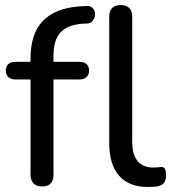

<svg xmlns="http://www.w3.org/2000/svg" viewBox="-20 -732 681 761"><path d="M147 7Q125 7 113 -5Q101 -17 101 -40V-417H41Q23 -417 13 -426.5Q3 -436 3 -452Q3 -469 13 -478Q23 -487 41 -487H126L101 -463V-500Q101 -597 148.5 -647.5Q196 -698 288 -706L319 -708Q334 -710 343 -703.5Q352 -697 355 -687Q358 -677 355.5 -666.5Q353 -656 346 -648Q339 -640 328 -639L306 -638Q246 -633 219 -602.5Q192 -572 192 -512V-472L179 -487H294Q313 -487 323 -478Q333 -469 333 -452Q333 -436 323 -426.5Q313 -417 294 -417H192V-40Q192 7 147 7ZM566 9Q491 9 452 -35.5Q413 -80 413 -164V-666Q413 -689 425 -700.5Q437 -712 458 -712Q480 -712 492 -700.5Q504 -689 504 -666V-171Q504 -119 525.5 -93.5Q547 -68 587 -68Q596 -68 603 -68.5Q610 -69 617 -70Q628 -71 633 -64Q638 -57 638 -36Q638 -17 629.5 -6.5Q621 4 602 7Q593 8 584 8.5Q575 9 566 9Z"/></svg>

Font: Nunito Medium
Style: Regular
Weight: 500
Designer: Vernon Adams
Foundry: Vernon Adams
Version: Version 3.601